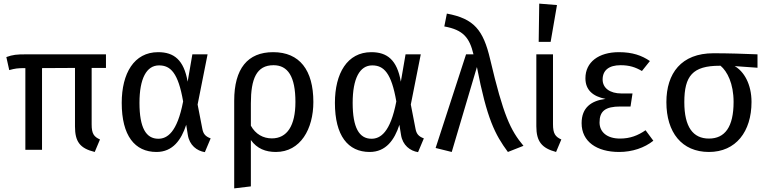

<svg xmlns="http://www.w3.org/2000/svg" viewBox="-20 -827 4229 1060"><path d="M565 -452V-527H122C73 -527 51 -525 15 -512L31 -440C64 -449 77 -451 120 -451V0H212V-451L394 -452V-129C394 -45 421 -8 503 12L532 -57C499 -72 486 -88 486 -140V-452Z M858 -466C922 -466 964 -424 991 -267C958 -94 902 -61 854 -61C786 -61 750 -122 750 -259C750 -394 789 -466 858 -466ZM853 -539C720 -539 652 -422 652 -259C652 -78 724 12 844 12C934 12 981 -55 1008 -138L1017 -82C1026 -25 1067 6 1111 13L1143 -63C1113 -74 1102 -89 1097 -116L1071 -250L1126 -527H1042L1016 -376C995 -497 940 -539 853 -539Z M1481 -63C1433 -63 1391 -86 1365 -133V-256C1365 -392 1396 -467 1490 -467C1569 -467 1611 -405 1611 -264C1611 -133 1565 -63 1481 -63ZM1488 -539C1347 -539 1273 -448 1273 -271V213L1365 202V-54C1399 -6 1447 12 1503 12C1639 12 1710 -115 1710 -264C1710 -440 1634 -539 1488 -539Z M2035 -466C2099 -466 2141 -424 2168 -267C2135 -94 2079 -61 2031 -61C1963 -61 1927 -122 1927 -259C1927 -394 1966 -466 2035 -466ZM2030 -539C1897 -539 1829 -422 1829 -259C1829 -78 1901 12 2021 12C2111 12 2158 -55 2185 -138L2194 -82C2203 -25 2244 6 2288 13L2320 -63C2290 -74 2279 -89 2274 -116L2248 -250L2303 -527H2219L2193 -376C2172 -497 2117 -539 2030 -539Z M2447 -752 2433 -681C2538 -662 2572 -619 2594 -527H2553L2385 -10L2474 12L2613 -457C2668 -171 2713 -84 2784 12L2870 -22C2798 -108 2759 -190 2686 -500C2648 -662 2597 -724 2447 -752Z M3033 -527H2941V-130C2941 -46 2971 -9 3050 12L3079 -57C3046 -72 3033 -89 3033 -141ZM2957 -807 2954 -596H3020L3055 -799Z M3397 -539C3285 -539 3212 -484 3212 -395C3212 -331 3252 -295 3323 -281C3244 -271 3191 -233 3191 -147C3191 -45 3275 12 3398 12C3471 12 3538 -11 3587 -50L3544 -108C3502 -79 3459 -62 3403 -62C3330 -62 3290 -99 3290 -151C3290 -213 3321 -239 3405 -239H3461L3472 -311H3411C3347 -311 3307 -341 3307 -388C3307 -439 3342 -467 3406 -467C3455 -467 3488 -456 3524 -435L3568 -490C3523 -521 3471 -539 3397 -539Z M3894 -62C3806 -62 3758 -126 3758 -263C3758 -408 3804 -464 3953 -464H3958C3995 -433 4030 -366 4030 -264C4030 -126 3982 -62 3894 -62ZM4162 -527C4094 -530 3998 -533 3919 -533C3741 -533 3659 -422 3659 -263C3659 -96 3744 12 3894 12C4043 12 4129 -101 4129 -264C4129 -363 4087 -433 4036 -462L4162 -453Z"/></svg>

Font: Fira Math
Style: Regular
Weight: 400
Designer: Xiangdong Zeng
Foundry: Xiangdong Zeng
Version: Version 0.3.4